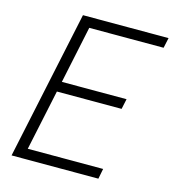

<svg xmlns="http://www.w3.org/2000/svg" viewBox="-110 -831 835 923"><g transform="rotate(15 307.5 -370.0)"><path d="M32 0 189 -740H615L604 -689H234L174 -404H496L485 -353H163L99 -51H474L464 0Z"/></g></svg>

Font: Be Vietnam Pro ExtraLight
Style: Italic
Weight: 200
Italic angle: -12°
Designer: Lam Bao, Tony Le, Vietanh Nguyen
Foundry: Yellow Type Foundry
Version: Version 1.002; ttfautohint (v1.8.3)